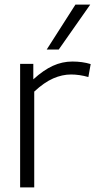

<svg xmlns="http://www.w3.org/2000/svg" viewBox="-20 -810 415 830"><path d="M124 -534V-467Q168 -507 208.5 -525.5Q249 -544 293 -544Q336 -544 372 -533L362 -477Q323 -488 287 -488Q249 -488 210 -471Q171 -454 128 -414V0H67V-534ZM182 -596 306 -790H370L234 -596Z"/></svg>

Font: Georama Light
Style: Regular
Weight: 300
Designer: Jean-Baptiste Levee
Foundry: Production Type
Version: Version 1.000